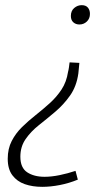

<svg xmlns="http://www.w3.org/2000/svg" viewBox="-20 -523 432 745"><path d="M288 -279Q287 -269 286 -258.5Q285 -248 284 -238Q277 -188 252 -152.5Q227 -117 194.5 -89.5Q162 -62 131 -37.5Q100 -13 79.5 16.5Q59 46 59 85Q59 128 85.5 145.5Q112 163 153 163Q180 163 211.5 156.5Q243 150 273 140L282 174Q248 188 212 195Q176 202 144 202Q106 202 76 191.5Q46 181 28 157Q10 133 10 93Q10 54 25.5 24Q41 -6 65.5 -30Q90 -54 118.5 -76.5Q147 -99 173.5 -123Q200 -147 219 -176Q238 -205 244 -244Q246 -251 247.5 -261.5Q249 -272 250 -281ZM297 -503Q313 -503 321 -493.5Q329 -484 329 -469Q329 -451 317 -439.5Q305 -428 288 -428Q274 -428 264.5 -436.5Q255 -445 255 -461Q255 -481 268 -492Q281 -503 297 -503Z"/></svg>

Font: Bitter Thin Light
Style: Italic
Weight: 300
Italic angle: -9°
Version: Version 2.002